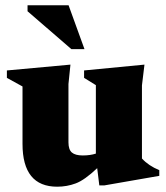

<svg xmlns="http://www.w3.org/2000/svg" viewBox="-20 -690 627 725"><path d="M238.5 -152.5Q238.5 -125 251.5 -114Q264.5 -103 292.5 -103Q320.5 -103 342 -110V-368.5L297.5 -396V-424L525.5 -446L516 -367.5V-91.5Q541 -64 581.5 -47.5V-26L374.5 10H355L347 -55Q299.5 -10 266 2.5Q232.5 15 196 15Q65 15 65 -146.5V-363.5L6 -396V-424L246 -446L238.5 -372.5ZM299 -504.5H249.5L84 -647.5V-670H239Z"/></svg>

Font: Newsreader Text ExtraBold
Style: Regular
Weight: 800
Designer: Hugues Gentile
Foundry: Production Type
Version: Version 1.001